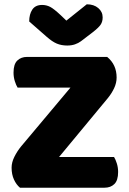

<svg xmlns="http://www.w3.org/2000/svg" viewBox="-20 -874 600 894"><path d="M308 -466H62Q55 -477 49 -496Q43 -515 43 -536Q43 -575 60.5 -592Q78 -609 106 -609H479Q523 -573 523 -513Q523 -488 511.5 -463.5Q500 -439 482 -417L255 -143H511Q518 -132 524 -113Q530 -94 530 -73Q530 -34 512.5 -17Q495 0 467 0H73Q56 -14 45 -38Q34 -62 34 -93Q34 -118 47 -144Q60 -170 78 -192ZM289 -778 384 -854Q417 -854 437.5 -836.5Q458 -819 458 -793Q458 -773 448.5 -759Q439 -745 412 -724L357 -682Q345 -673 329 -667.5Q313 -662 293 -662Q266 -662 244.5 -671Q223 -680 197 -703L116 -774Q116 -808 130.5 -829.5Q145 -851 176 -851Q196 -851 213.5 -842Q231 -833 263 -803Z"/></svg>

Font: Baloo Bhai
Style: Regular
Weight: 400
Designer: Supriya Tembe, Noopur Datye and Ek Type
Foundry: Ek Type
Version: Version 1.443;PS 1.000;hotconv 16.6.51;makeotf.lib2.5.65220;